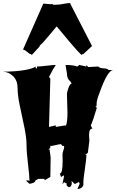

<svg xmlns="http://www.w3.org/2000/svg" viewBox="-22 -1172 772 1259"><path d="M262.2 -1148.4 310.1 -1144.5Q315.4 -1144.5 321.3 -1146L327.1 -1140.6Q346.2 -1140.6 381.3 -1143.6L380.4 -1144.5Q422.9 -1151.9 433.1 -1151.9L441.4 -1150.9L438.5 -1148.4L581.5 -870.1L523.9 -816.9L521 -818.8L513.2 -811.5Q495.1 -826.2 438.7 -892.3Q382.3 -958.5 349.6 -999Q286.1 -921.9 252.9 -885.3L251 -885.7L236.8 -870.1L238.8 -868.2L186.5 -811.5L178.7 -818.8L175.3 -816.9Q174.3 -817.4 168.5 -822Q162.6 -826.7 158 -830.3Q153.3 -834 147.5 -838.4Q133.8 -847.2 128.9 -847.2ZM320.3 -1147.5Q320.3 -1147.5 322.3 -1147.5L321.3 -1146Q321.3 -1147 320.3 -1147.5ZM318.8 -1148.4 320.3 -1147.5Q318.8 -1147.5 318.8 -1148.4ZM564 -249 554.2 -170.4 535.6 -154.8 544.4 -158.2Q544.4 -126 534.4 -63Q524.4 0 524.4 33.2H525.4Q525.4 49.3 513.2 58.3Q501 67.4 485.8 67.4L500.5 33.2L496.1 22.5L494.1 22L470.2 34.2L465.8 33.2L447.3 13.7L448.7 26.9Q448.7 55.2 427.2 55.2Q426.3 54.2 422.4 50.8Q413.6 43.9 413.6 40Q413.6 36.1 417 33.2L397.9 22.5L387.7 37.1Q388.2 27.8 393.1 8.1Q397.9 -11.7 397.9 -22.5L378.4 -11.7L370.1 -33.7Q388.7 -33.7 388.7 -116.2L387.7 -159.7Q387.7 -168.5 393.3 -184.8Q398.9 -201.2 398.9 -208.5Q398.9 -215.8 392.1 -215.8L387.7 -214.8L378.4 -226.6Q366.7 -226.6 343.5 -220.7Q320.3 -214.8 308.1 -214.8V-204.1L294.9 -189L302.7 -193.4Q310.1 -142.1 310.1 -140.6L308.1 -11.7L269.5 10.7L270.5 3.4L267.1 1H230L210.4 10.7Q209 28.3 171.4 33.2L149.9 13.7Q149.9 10.7 157.7 10.7Q165.5 10.7 171.4 14.6Q170.9 -22 161.4 -98.4Q151.9 -174.8 151.9 -222.4Q151.9 -270 137.2 -340.1Q122.6 -410.2 107.9 -479Q93.3 -547.9 93.3 -595.2Q93.3 -642.6 65.4 -671.1Q37.6 -699.7 -2 -702.1Q80.1 -702.1 139.2 -712.6Q198.2 -723.1 210.4 -735.8L212.9 -723.6L214.8 -722.7Q221.2 -722.7 221.2 -732.4L220.2 -735.8Q242.2 -735.8 283.4 -741Q324.7 -746.1 343.8 -746.1Q328.1 -724.6 299.3 -667.5L308.1 -656.2L299.3 -339.8L343.8 -350.1V-339.8L407.7 -350.1V-344.7Q420.4 -361.3 420.4 -433.6L417 -554.2Q417 -567.4 426.8 -595Q436.5 -622.6 446.3 -622.6Q446.3 -632.3 436.5 -640.6Q417 -656.7 417 -690.4L407.7 -746.1Q457 -746.1 485.8 -735.8L497.6 -746.1L544.4 -735.8V-746.1L556.2 -732.4L623 -735.8Q630.4 -725.1 656 -724.1Q681.6 -723.1 690.9 -712.9H718.3Q682.6 -707 634.3 -573.2Q612.8 -518.6 611.8 -498L610.8 -475.6H604L612.8 -464.8Q587.4 -378.9 573.2 -348.6L584 -328.6Q562 -328.6 562 -286.6Z"/></svg>

Font: Butcherman
Style: Regular
Weight: 400
Version: Version 001.004